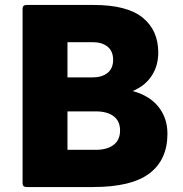

<svg xmlns="http://www.w3.org/2000/svg" viewBox="-20 -754 739 774"><path d="M87 0Q71 0 71 -16V-718Q71 -734 87 -734H358Q492 -734 555 -683Q618 -632 618 -542Q618 -489 591.5 -448.5Q565 -408 515 -387Q584 -368 619.5 -322.5Q655 -277 655 -215Q655 -110 582.5 -55Q510 0 355 0ZM252 -584V-442H353Q391 -442 413.5 -460Q436 -478 436 -513Q436 -548 413.5 -566Q391 -584 353 -584ZM252 -305V-150H366Q412 -150 438 -170Q464 -190 464 -228Q464 -266 438 -285.5Q412 -305 366 -305Z"/></svg>

Font: LINE Seed Sans TH App ExtraBold
Style: Regular
Weight: 800
Designer: Dalton Maag Ltd | Thai characters by Cadson Demak Co.,Ltd.
Foundry: Dalton Maag Ltd
Version: Version 1.003